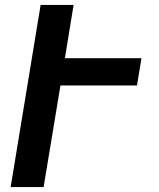

<svg xmlns="http://www.w3.org/2000/svg" viewBox="-20 -755 640 775"><path d="M23 0 144 -735H277L242 -520H551L533 -410H224L156 0Z"/></svg>

Font: Iosevka XBd Ex Obl
Style: Regular
Weight: 800
Width: 7
Italic angle: -9°
Monospace: yes
Designer: Belleve Invis
Foundry: Belleve Invis
Version: Version 32.5.0; ttfautohint (v1.8.4)